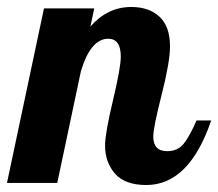

<svg xmlns="http://www.w3.org/2000/svg" viewBox="-41 -524 625 550"><path d="M305 -362Q305 -413 269 -413Q219 -413 191 -321L123 0H-21L85 -500H229L218 -448Q267 -504 335 -504Q386 -504 416 -476Q446 -448 446 -391Q446 -347 422 -252.5Q398 -158 398 -133Q398 -91 438 -91Q468 -91 485 -112Q502 -133 522 -179H564Q501 6 378 6Q317 6 288.5 -26.5Q260 -59 260 -107Q260 -142 282.5 -236Q305 -330 305 -362Z"/></svg>

Font: Lobster Two
Style: Bold Italic
Weight: 700
Designer: Pablo Impallari
Foundry: Pablo Impallari. www.impallari.com
Version: Version 2.000